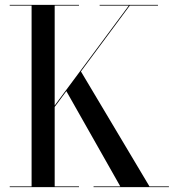

<svg xmlns="http://www.w3.org/2000/svg" viewBox="-20 -770 720 790"><path d="M20 -3H110V-747H20V-750H305V-747H205V-336L510 -747H390V-750H630V-747H514L313 -476L595 -3H675V0H365V-3H475L253 -395L205 -330V-3H305V0H20Z"/></svg>

Font: Bodoni* 72
Style: Regular
Weight: 400
Version: Version 1.003